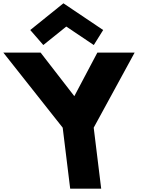

<svg xmlns="http://www.w3.org/2000/svg" viewBox="-64 -1144 995 1164"><path d="M119.4 -962 198.6 -871 337.8 -983 504.6 -871 561.4 -962 320.5 -1124ZM-43.8 -825 316.1 -370 361.5 0H549.5L504.1 -370L752.2 -825H526.2L386.6 -561L182.2 -825Z"/></svg>

Font: Hussar
Style: BdOpOblOne
Weight: 700
Foundry: Cannot Into Space Fonts
Version: Version 2.00